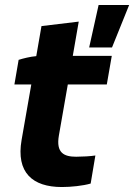

<svg xmlns="http://www.w3.org/2000/svg" viewBox="-20 -745 540 773"><path d="M229 8C266 8 314 3 345 -6L364 -119C346 -116 310 -114 287 -114C238 -114 205 -129 217 -199L253 -405H410L430 -520H273L297 -658L147 -640L126 -519C102 -517 74 -510 55 -504L38 -405H106L67 -182C44 -50 111 8 229 8ZM339 -554H431L500 -725H377Z"/></svg>

Font: Fixel Display 20240404
Style: Bold Italic
Weight: 700
Italic angle: -10°
Designer: AlfaBravo + MacPaw
Foundry: Kyrylo Tkachov, Marchela Mozhyna, Serhii Makarenko, Maria Weinstein, Zakhar Kryvoshyya
Version: Version 1.211;Glyphs 3.2 (3225)